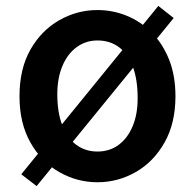

<svg xmlns="http://www.w3.org/2000/svg" viewBox="-20 -603 660 650"><path d="M310 14Q241 14 180.5 -20.5Q120 -55 83 -120.5Q46 -186 46 -277Q46 -370 83 -435Q120 -500 180.5 -534.5Q241 -569 310 -569Q362 -569 409.5 -549.5Q457 -530 494 -492.5Q531 -455 552.5 -401Q574 -347 574 -277Q574 -186 537 -120.5Q500 -55 439.5 -20.5Q379 14 310 14ZM310 -90Q351 -90 381.5 -112.5Q412 -135 429 -175.5Q446 -216 446 -270Q446 -334 429.5 -377.5Q413 -421 382.5 -443.5Q352 -466 310 -466Q270 -466 239 -443Q208 -420 191 -379Q174 -338 174 -284Q174 -222 191 -178.5Q208 -135 238.5 -112.5Q269 -90 310 -90ZM104 27 52 -13 516 -583 568 -542Z"/></svg>

Font: Noto Sans KR SemiBold
Style: Regular
Weight: 600
Designer: Ryoko NISHIZUKA  (kana, bopomofo & ideographs); Paul D. Hunt (Latin, Greek & Cyrillic); Sandoll Communications , Soo-you
Foundry: Adobe
Version: Version 2.004-H2;hotconv 1.0.118;makeotfexe 2.5.65603